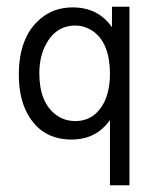

<svg xmlns="http://www.w3.org/2000/svg" viewBox="-20 -431 455 571"><path d="M365 120H307V-74Q266 -16 193 -16Q104 -16 62 -92Q36 -139 36 -209Q36 -321 100 -375Q140 -409 196 -409Q272 -409 313 -350V-411H365ZM204 -355Q146 -355 116 -298Q97 -262 97 -213Q97 -127 146 -90Q171 -71 204 -71Q261 -71 290 -127Q307 -163 307 -211Q307 -302 257 -338Q232 -355 204 -355Z"/></svg>

Font: Ekushey Sumon
Style: Regular
Weight: 400
Designer: Al Mamun Sumon
Foundry: Al Mamun Sumon
Version: Version 1.0